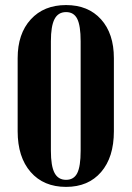

<svg xmlns="http://www.w3.org/2000/svg" viewBox="-20 -729 520 759"><path d="M49.8 -210V-499Q49.8 -595.7 101.6 -652.3Q153.3 -709 241.2 -709Q328.6 -709 379.4 -652.6Q430.2 -596.2 430.2 -499V-210Q430.2 -107.4 379.6 -48.8Q329.1 9.8 241.2 9.8Q152.3 9.8 101.1 -49.1Q49.8 -107.9 49.8 -210ZM181.2 -565.9V-132.8Q181.2 -72.8 195.6 -45.4Q210 -18.1 241.2 -18.1Q272 -18.1 285.4 -44.7Q298.8 -71.3 298.8 -132.8V-565.9Q298.8 -627.4 285.4 -654.3Q272 -681.2 241.2 -681.2Q210 -681.2 195.6 -653.6Q181.2 -626 181.2 -565.9Z"/></svg>

Font: Moniqa Black Heading
Style: Regular
Weight: 900
Designer: Rajesh Rajput
Foundry: Rajesh Rajput
Version: Version 1.000